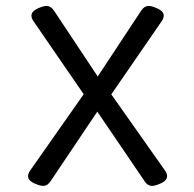

<svg xmlns="http://www.w3.org/2000/svg" viewBox="-20 -607 640 635"><path d="M532.7 -24.9Q532.7 -9.8 510.7 0Q492.7 7.8 482.9 7.8Q468.3 7.8 458.5 -7.3L301.8 -237.8L147 -7.3Q141.6 0.5 135.7 4.2Q129.9 7.8 122.6 7.8Q112.8 7.8 94.7 0Q72.8 -9.8 72.8 -24.4Q72.8 -33.2 80.1 -43.5L256.8 -295.4L91.3 -536.1Q84 -546.4 84 -555.2Q84 -569.8 106 -579.6Q124 -587.4 133.8 -587.4Q147.9 -587.4 158.2 -572.3L303.2 -354L447.3 -572.3Q457.5 -587.4 471.7 -587.4Q481.4 -587.4 499.5 -579.6Q521.5 -569.8 521.5 -555.2Q521.5 -546.4 514.2 -536.1L348.1 -294.9L525.4 -43.5Q532.7 -33.2 532.7 -24.9Z"/></svg>

Font: Courier Prime Sans
Style: Regular
Weight: 400
Designer: Alan Dague-Greene
Foundry: Quote-Unquote Apps
Version: Version 3.020